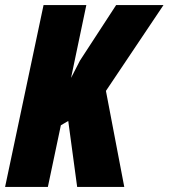

<svg xmlns="http://www.w3.org/2000/svg" viewBox="-25 -734 662 754"><path d="M-5 0H163L214 -242L243 -259L278 0H463L391 -377L617 -714H431L289 -496L254 -428L314 -714H146Z"/></svg>

Font: Noto Sans UI Condensed Black
Style: Italic
Weight: 900
Width: 3
Italic angle: -192°
Designer: Monotype Design Team
Foundry: Monotype Imaging Inc.
Version: Version 1.901